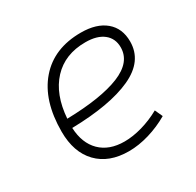

<svg xmlns="http://www.w3.org/2000/svg" viewBox="-122 -665 831 813"><g transform="rotate(-30 293.0 -258.5)"><path d="M294.9 -35.2Q335.4 -35.2 381.6 -48.3Q427.7 -61.5 470.7 -85.4L487.8 -47.9Q441.9 -21 390.1 -5.6Q338.4 9.8 290.5 9.8Q193.4 9.8 138.7 -46.9Q84 -103.5 84 -204.6Q84 -356.4 158 -441.9Q231.9 -527.3 363.8 -527.3Q440.4 -527.3 483.4 -491.2Q526.4 -455.1 526.4 -390.6Q526.4 -294.9 422.1 -247.3Q317.9 -199.7 130.9 -195.8Q134.3 -120.1 177.2 -77.6Q220.2 -35.2 294.9 -35.2ZM132.3 -240.2Q300.3 -244.1 389.9 -280.5Q479.5 -316.9 479.5 -389.2Q479.5 -432.6 448.2 -457.5Q417 -482.4 359.9 -482.4Q259.8 -482.4 200.2 -418.5Q140.6 -354.5 132.3 -240.2Z"/></g></svg>

Font: CaskaydiaCove NFP ExtraLight
Style: Italic
Weight: 200
Italic angle: -10°
Designer: Aaron Bell
Foundry: Saja Typeworks
Version: Version 2111.001; VTT 6.35;Nerd Fonts 3.1.1